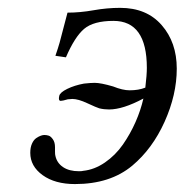

<svg xmlns="http://www.w3.org/2000/svg" viewBox="-20 -459 470 489"><path d="M120.1 -73.2Q120.1 -64.9 121.1 -62Q125 -43.9 140.6 -33.4Q156.2 -22.9 181.2 -22.9Q189 -22.9 191.9 -23.9Q220.7 -26.9 247.3 -45.2Q273.9 -63.5 293 -90.8Q312 -118.2 325.2 -148.2Q338.4 -178.2 345.2 -208Q293 -180.2 257.8 -180.2Q244.6 -180.2 232.9 -183.1Q226.1 -185.1 202.6 -196Q179.2 -207 164.1 -207Q162.1 -207 158.4 -206.5Q154.8 -206.1 152.8 -206.1Q139.2 -202.1 134.8 -202.1Q127.9 -202.1 130.9 -214.8Q132.8 -223.6 151.4 -232.7Q169.9 -241.7 193.8 -246.1Q211.4 -248 221.2 -248Q236.8 -248 268.1 -238.8Q292.5 -229 310.1 -229Q333 -229 350.1 -235.8Q354 -268.1 354 -286.1Q354 -405.8 269 -405.8Q218.3 -405.8 194.3 -385.5Q170.4 -365.2 147.9 -313L121.1 -316.9Q127.9 -336.4 131.8 -350.3Q135.7 -364.3 141.1 -385.7Q146.5 -407.2 151.9 -426.8Q184.1 -426.8 218.3 -432.9Q252.4 -439 286.1 -439Q353.5 -439 391.8 -395Q430.2 -351.1 430.2 -284.2Q430.2 -217.8 399.2 -148.9Q368.2 -80.1 316.9 -37.1Q260.7 9.8 170.9 9.8Q120.1 9.8 88.6 -12.9Q57.1 -35.6 57.1 -69.8Q57.1 -83.5 61.5 -93.3Q65.9 -103 72.5 -107.4Q79.1 -111.8 84.2 -113.5Q89.4 -115.2 92.8 -115.2Q98.6 -115.2 104 -113.5Q109.4 -111.8 114.7 -104.2Q120.1 -96.7 120.1 -84Z"/></svg>

Font: Common Serif
Style: Italic
Weight: 400
Italic angle: -12°
Designer: Philipp H. Poll, Khaled Hosny
Foundry: Stefan Peev, Context Ltd.
Version: Version 1.026